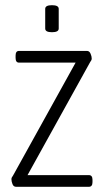

<svg xmlns="http://www.w3.org/2000/svg" viewBox="-20 -719 400 739"><path d="M42 0Q32 0 28 -10.5Q24 -21 24 -29Q24 -33 25.5 -36Q27 -39 30 -43L271 -478H53Q40 -478 40 -496V-505Q40 -523 53 -523H315Q324 -523 328.5 -512.5Q333 -502 333 -494Q333 -490 331.5 -487Q330 -484 327 -480L86 -45H322Q336 -45 336 -27V-18Q336 0 322 0ZM180 -595Q154 -595 154 -609V-685Q154 -699 180 -699Q206 -699 206 -685V-609Q206 -595 180 -595Z"/></svg>

Font: Asap Condensed ExtraLight
Style: Regular
Weight: 200
Width: 3
Designer: Pablo Cosgaya
Foundry: Omnibus-Type
Version: Version 3.001; ttfautohint (v1.8.4.7-5d5b)